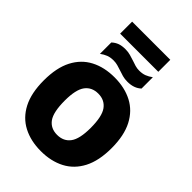

<svg xmlns="http://www.w3.org/2000/svg" viewBox="-319 -1257 1398 1398"><g transform="rotate(45 380.0 -558.5)"><path d="M380 10Q275.5 10 196.8 -31Q118 -72 74.5 -156Q31 -240 31 -370Q31 -500 74.5 -584Q118 -668 196.8 -709Q275.5 -750 380 -750Q485 -750 563.5 -709Q642 -668 685.8 -583.8Q729.5 -499.5 729.5 -370Q729.5 -240.5 685.8 -156.2Q642 -72 563.2 -31Q484.5 10 380 10ZM380 -157.5Q446.5 -157.5 482 -205.5Q517.5 -253.5 517.5 -366Q517.5 -484.5 481.8 -533.5Q446 -582.5 380 -582.5Q314 -582.5 278.5 -534.8Q243 -487 243 -374Q243 -255 278.2 -206.2Q313.5 -157.5 380 -157.5ZM468.5 -793Q440.5 -793 416.8 -799.5Q393 -806 371 -814Q350.5 -821 330.5 -826.5Q310.5 -832 288.5 -832Q256 -832 232 -822.8Q208 -813.5 183.5 -795.5V-912.5Q205 -932.5 230.2 -941.8Q255.5 -951 291.5 -951Q319.5 -951 343.2 -944.2Q367 -937.5 389.5 -930Q409.5 -922.5 429.8 -916.8Q450 -911 471.5 -911Q504 -911 528 -920.2Q552 -929.5 576.5 -947.5V-831Q536.5 -793 468.5 -793ZM183.5 -1003.5V-1127H576.5V-1003.5Z"/></g></svg>

Font: Encode Sans SmCnd Black
Style: Regular
Weight: 900
Width: 4
Designer: Multiple Designers
Foundry: Impallari Type
Version: Version 3.002; ttfautohint (v1.8.3) -l 8 -r 50 -G 200 -x 14 